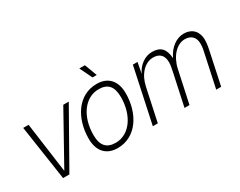

<svg xmlns="http://www.w3.org/2000/svg" viewBox="-90 -1160 2004 1606"><g transform="rotate(-30 912.5 -357.0)"><path d="M158 0H219L519 -530H466L197 -47L131 -530H79Z M792 -606H833L788 -726H734ZM681 12C862 12 967 -159 967 -353C967 -470 906 -542 794 -542C612 -542 508 -371 508 -177C508 -60 569 12 681 12ZM689 -35C602 -35 558 -81 558 -185C558 -361 652 -495 786 -495C873 -495 916 -449 916 -345C916 -169 822 -35 689 -35Z M1025 0H1073L1141 -317C1163 -421 1231 -497 1314 -497C1378 -497 1410 -460 1410 -397C1410 -369 1404 -340 1397 -307L1331 0H1379L1446 -311C1469 -419 1541 -497 1619 -497C1680 -497 1716 -461 1716 -399C1716 -365 1709 -332 1703 -307L1637 0H1685L1749 -301C1754 -323 1764 -369 1764 -409C1764 -482 1723 -542 1633 -542C1564 -542 1495 -492 1456 -409C1450 -500 1411 -542 1329 -542C1258 -542 1196 -495 1163 -426L1183 -530H1138Z"/></g></svg>

Font: Geist ExtraLight
Style: Italic
Weight: 200
Italic angle: -12°
Designer: Basement.studio, Andrés Briganti, Mateo Zaragoza
Foundry: Basement.studio, Vercel, Andrés Briganti, Guido Ferreyra, Mateo Zaragoza
Version: Version 1.500